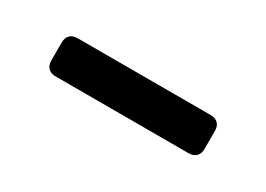

<svg xmlns="http://www.w3.org/2000/svg" viewBox="-18 -1023 476 344"><g transform="rotate(30 220.5 -851.5)"><path d="M358 -812H83Q73 -812 67.5 -817.5Q62 -823 62 -833V-870Q62 -880 67.5 -885.5Q73 -891 83 -891H358Q368 -891 373.5 -885.5Q379 -880 379 -870V-833Q379 -823 373.5 -817.5Q368 -812 358 -812Z"/></g></svg>

Font: Shippori Mincho B1
Style: Bold
Weight: 700
Designer: FONTDASU
Foundry: FONTDASU / Google Inc. / but / Adobe
Version: Version 3.110; ttfautohint (v1.8.3)